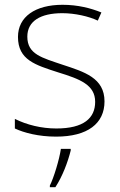

<svg xmlns="http://www.w3.org/2000/svg" viewBox="-20 -560 502 801"><path d="M416 -137C416 -235 332 -260 241 -290C156 -319 94 -333 94 -407C94 -472 149 -505 240 -505C292 -505 350 -492 388 -474L403 -508C359 -526 304 -540 241 -540C127 -540 55 -490 55 -406C55 -310 127 -289 223 -258C314 -230 377 -206 377 -135C377 -67 329 -24 215 -24C153 -24 92 -39 42 -64V-24C80 -6 141 10 214 10C346 10 416 -45 416 -137ZM275 68V61H234C228 104 204 183 188 214V221H211C241 175 263 116 275 68Z"/></svg>

Font: Noto Sans Gurmukhi UI ExtraLight
Style: Regular
Weight: 200
Designer: Jelle Bosma - Monotype Design Team
Foundry: Monotype Imaging Inc.
Version: Version 2.004